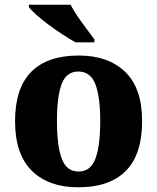

<svg xmlns="http://www.w3.org/2000/svg" viewBox="-20 -786 668 816"><path d="M312 10Q187 10 115.5 -60Q44 -130 44 -271Q44 -411 112.5 -480.5Q181 -550 315 -550Q440 -550 512 -480.5Q584 -411 584 -271Q584 -130 515 -60Q446 10 312 10ZM314 -57Q365 -57 385.5 -111.5Q406 -166 406 -271Q406 -376 385 -429Q364 -482 313 -482Q262 -482 242 -429Q222 -376 222 -271Q222 -166 242.5 -111.5Q263 -57 314 -57ZM301 -606Q276 -620 246 -639.5Q216 -659 186.5 -681Q157 -703 134.5 -723Q112 -743 103 -756V-766H280Q291 -744 309.5 -717Q328 -690 347.5 -664Q367 -638 381 -619V-606Z"/></svg>

Font: Noto Serif Georgian ExtraBold
Style: Regular
Weight: 800
Designer: Monotype Design Team, Akaki Razmadze
Foundry: Google LLC
Version: Version 2.003; ttfautohint (v1.8.4.7-5d5b)